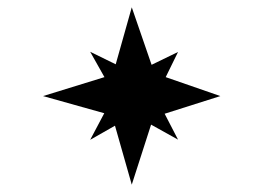

<svg xmlns="http://www.w3.org/2000/svg" viewBox="-20 -770 720 525"><path d="M97.7 -507.3 265.6 -559.1 226.6 -628.4 296.4 -594.2 340.3 -750 394.5 -592.8 466.8 -627.9 433.1 -559.1 582.5 -507.3 430.2 -459 466.8 -388.2 393.1 -429.2 340.3 -265.1 294.4 -426.3 226.6 -387.7 265.1 -460.4Z"/></svg>

Font: Modern Antiqua
Style: Regular
Weight: 500
Version: Version 1.0